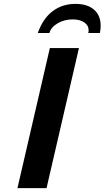

<svg xmlns="http://www.w3.org/2000/svg" viewBox="-20 -970 539 990"><path d="M70 0 237 -722H387L220 0ZM435 -800Q437 -804 437 -814Q437 -839 414.5 -854.5Q392 -870 355 -870Q312 -870 277.5 -850Q243 -830 235 -800H175Q201 -874 251 -912Q301 -950 369 -950Q431 -950 465 -920Q499 -890 499 -838Q499 -827 498 -818Q497 -809 495 -800Z"/></svg>

Font: Perun
Style: Bold Italic
Weight: 700
Italic angle: -12°
Foundry: Copyright (c) Stefan Peev, Context Ltd, 2016
Version: Version 1.027